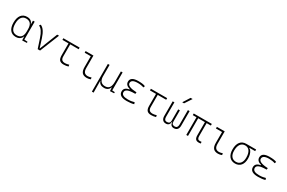

<svg xmlns="http://www.w3.org/2000/svg" viewBox="189 -2512 6654 4453"><g transform="rotate(30 3515.5 -285.0)"><path d="M262.7 9.8Q163.1 9.8 108.4 -58.3Q53.7 -126.5 53.7 -253.9Q53.7 -384.3 108.6 -455.8Q163.6 -527.3 263.7 -527.3Q330.6 -527.3 369.1 -497.3Q407.7 -467.3 418.9 -418.9H423.3V-517.6H469.2V-37.6L558.6 -30.3V0L434.6 4.9L430.2 -98.6H425.8Q419.9 -71.8 398.9 -46.9Q377.9 -22 343.5 -6.1Q309.1 9.8 262.7 9.8ZM423.3 -226.6V-291Q423.3 -482.4 263.7 -482.4Q185.5 -482.4 143.1 -422.9Q100.6 -363.3 100.6 -253.9Q100.6 -35.2 264.6 -35.2Q423.3 -35.2 423.3 -226.6Z M848.1 0 765.1 -251.5Q699.7 -452.1 600.1 -490.7L625.5 -527.3Q737.3 -485.8 806.6 -266.1L878.4 -39.1H883.3L1071.8 -517.6H1121.1L912.6 0Z M1544.9 9.8Q1468.8 9.8 1434.3 -28.6Q1399.9 -66.9 1399.9 -152.3V-473.6H1237.3V-517.6H1672.9V-473.6H1445.8V-152.3Q1445.8 -90.8 1472.7 -63Q1499.5 -35.2 1559.6 -35.2Q1600.1 -35.2 1663.1 -53.7L1669.9 -8.8Q1609.4 9.8 1544.9 9.8Z M2165 9.8Q2078.1 9.8 2037.4 -36.6Q1996.6 -83 1996.6 -180.7V-473.6H1833V-517.6H2042.5V-185.5Q2042.5 -109.4 2072.3 -73.2Q2102.1 -37.1 2165 -37.1Q2202.6 -37.1 2258.8 -55.7L2265.6 -10.7Q2217.3 9.8 2165 9.8Z M2627.4 9.8Q2507.8 9.8 2475.6 -89.8H2471.7L2475.1 224.6H2429.2V-517.6H2475.1V-210Q2475.1 -126 2515.1 -80.6Q2555.2 -35.2 2627.4 -35.2Q2701.7 -35.2 2739.7 -82Q2777.8 -128.9 2777.8 -239.3V-517.6H2823.7V-35.6L2895 -30.8V0L2786.6 4.9L2779.8 -89.8H2774.9Q2761.2 -43.5 2721.4 -16.8Q2681.6 9.8 2627.4 9.8Z M3235.4 9.8Q3022.5 9.8 3022.5 -127Q3022.5 -233.9 3160.2 -255.9V-266.1Q3037.1 -299.8 3037.1 -396.5Q3037.1 -527.3 3243.2 -527.3Q3373.5 -527.3 3430.7 -499L3415 -456.5Q3346.2 -482.4 3253.9 -482.4Q3084 -482.4 3084 -386.7Q3084 -290 3334.5 -278.3L3327.6 -234.4H3309.6Q3069.3 -234.4 3069.3 -131.8Q3069.3 -35.2 3239.3 -35.2Q3299.8 -35.2 3339.8 -43Q3379.9 -50.8 3411.1 -59.6L3425.8 -13.7Q3349.6 9.8 3235.4 9.8Z M3888.7 9.8Q3812.5 9.8 3778.1 -28.6Q3743.7 -66.9 3743.7 -152.3V-473.6H3581.1V-517.6H4016.6V-473.6H3789.6V-152.3Q3789.6 -90.8 3816.4 -63Q3843.3 -35.2 3903.3 -35.2Q3943.8 -35.2 4006.8 -53.7L4013.7 -8.8Q3953.1 9.8 3888.7 9.8Z M4495.6 9.8Q4449.7 9.8 4423.8 -17.3Q4397.9 -44.4 4393.1 -104.5H4390.1Q4384.8 -44.4 4357.7 -17.3Q4330.6 9.8 4282.7 9.8Q4225.6 9.8 4195.3 -25.9Q4165 -61.5 4165 -127V-517.6H4210.9V-127Q4210.9 -83 4229.2 -59.1Q4247.6 -35.2 4282.7 -35.2Q4325.2 -35.2 4347.2 -54.9Q4369.1 -74.7 4369.1 -122.1V-419.9H4414.1V-122.1Q4414.1 -74.7 4434.8 -54.9Q4455.6 -35.2 4495.6 -35.2Q4533.2 -35.2 4552.7 -59.1Q4572.3 -83 4572.3 -127V-517.6H4618.2V-127Q4618.2 -61.5 4586.7 -25.9Q4555.2 9.8 4495.6 9.8ZM4367.2 -609.4 4484.4 -794.9H4538.6L4416.5 -609.4Z M5165 9.8Q5106 9.8 5079.6 -21.5Q5053.2 -52.7 5053.2 -122.1V-473.6H4873.5V0H4827.6V-473.6H4728.5V-517.6H5212.9V-473.6H5099.1V-127Q5099.1 -78.6 5116 -56.9Q5132.8 -35.2 5169.9 -35.2Q5176.3 -35.2 5186.5 -36.1Q5196.8 -37.1 5212.9 -39.1L5219.7 2.9Q5195.3 9.8 5165 9.8Z M5680.7 9.8Q5593.8 9.8 5553 -36.6Q5512.2 -83 5512.2 -180.7V-473.6H5348.6V-517.6H5558.1V-185.5Q5558.1 -109.4 5587.9 -73.2Q5617.7 -37.1 5680.7 -37.1Q5718.3 -37.1 5774.4 -55.7L5781.2 -10.7Q5732.9 9.8 5680.7 9.8Z M6135.3 9.8Q6035.2 9.8 5979 -58.6Q5922.9 -127 5922.9 -249Q5922.9 -377.4 5978.5 -447.5Q6034.2 -517.6 6135.3 -517.6H6399.4V-473.6H6244.6V-466.8Q6272.9 -457 6294.9 -424.6Q6316.9 -392.1 6329.8 -344.2Q6342.8 -296.4 6342.8 -239.3Q6342.8 -121.6 6287.8 -55.9Q6232.9 9.8 6135.3 9.8ZM6135.3 -35.2Q6210.9 -35.2 6253.4 -89.1Q6295.9 -143.1 6295.9 -239.3Q6295.9 -351.6 6254.2 -412.6Q6212.4 -473.6 6135.3 -473.6Q6055.7 -473.6 6012.7 -412.6Q5969.7 -351.6 5969.7 -239.3Q5969.7 -143.1 6013.4 -89.1Q6057.1 -35.2 6135.3 -35.2Z M6751 9.8Q6538.1 9.8 6538.1 -127Q6538.1 -233.9 6675.8 -255.9V-266.1Q6552.7 -299.8 6552.7 -396.5Q6552.7 -527.3 6758.8 -527.3Q6889.2 -527.3 6946.3 -499L6930.7 -456.5Q6861.8 -482.4 6769.5 -482.4Q6599.6 -482.4 6599.6 -386.7Q6599.6 -290 6850.1 -278.3L6843.3 -234.4H6825.2Q6585 -234.4 6585 -131.8Q6585 -35.2 6754.9 -35.2Q6815.4 -35.2 6855.5 -43Q6895.5 -50.8 6926.8 -59.6L6941.4 -13.7Q6865.2 9.8 6751 9.8Z"/></g></svg>

Font: Cascadia Mono NF ExtraLight
Style: Regular
Weight: 200
Monospace: yes
Designer: Aaron Bell
Foundry: Saja Typeworks
Version: Version 2404.023; ttfautohint (v1.8.4)